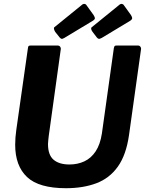

<svg xmlns="http://www.w3.org/2000/svg" viewBox="-20 -982 764 1012"><path d="M660 -270Q645 -165 601 -103.5Q557 -42 487.5 -16Q418 10 328 10Q185 10 122.5 -49Q60 -108 60 -219Q60 -238 61.5 -257.5Q63 -277 66 -298L127 -727Q128 -737 131 -739.5Q134 -742 141 -742H284Q293 -742 297.5 -735Q302 -728 300 -720L237 -266Q236 -254 234.5 -243.5Q233 -233 233 -223Q233 -165 262.5 -140Q292 -115 346 -115Q389 -115 424.5 -131.5Q460 -148 484 -184Q508 -220 517 -278L580 -728Q582 -737 584.5 -739.5Q587 -742 594 -742H708Q716 -742 720.5 -735Q725 -728 723 -720L660 -270ZM437 -953 473 -903Q478 -895 480 -888Q482 -881 470 -873L319 -782Q309 -776 304 -777.5Q299 -779 294 -785L271 -814Q267 -820 265 -827.5Q263 -835 266 -838L415 -959Q422 -963 428 -961Q434 -959 437 -953ZM634 -953 670 -903Q675 -895 676.5 -888Q678 -881 667 -873L516 -782Q505 -776 500 -777.5Q495 -779 490 -785L468 -814Q463 -820 461 -827.5Q459 -835 463 -838L612 -959Q618 -963 624.5 -961Q631 -959 634 -953Z"/></svg>

Font: Libre Franklin Thin
Style: Bold Italic
Weight: 700
Italic angle: -8°
Version: Version 3.000